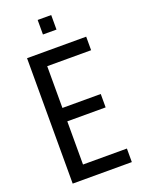

<svg xmlns="http://www.w3.org/2000/svg" viewBox="-196 -1088 940 1266"><g transform="rotate(-20 274.0 -455.5)"><path d="M85 91V-789H500V-694H192V-401H461V-307H192V-4H500V91ZM237 -900V-1002H332V-900Z"/></g></svg>

Font: Farlight84_Sys_V01
Style: Regular
Weight: 400
Designer: Ryoko NISHIZUKA  (kana, bopomofo & ideographs); Paul D. Hunt (Latin, Greek & Cyrillic); Sandoll Communications , Soo-you
Foundry: Adobe
Version: Version 2.004;October 29, 2024;FontCreator 14.0.0.2814 64-bi